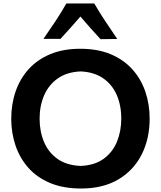

<svg xmlns="http://www.w3.org/2000/svg" viewBox="-20 -1083 935 1117"><path d="M451.7 13.7Q347.2 13.7 270.5 -18.8Q193.8 -51.3 144 -107.9Q94.2 -164.6 69.8 -237.8Q45.4 -311 45.4 -392.1Q45.4 -477.5 71 -551.5Q96.7 -625.5 147.2 -681.2Q197.8 -736.8 272.9 -768.1Q348.1 -799.3 447.3 -799.3Q547.9 -799.3 623.3 -767.8Q698.7 -736.3 749.3 -680.4Q799.8 -624.5 825.2 -550.8Q850.6 -477.1 850.6 -392.6Q850.6 -275.9 804.2 -184.1Q757.8 -92.3 668.7 -39.3Q579.6 13.7 451.7 13.7ZM449.2 -117.7Q530.8 -121.1 583 -159.2Q635.3 -197.3 660.4 -258.5Q685.5 -319.8 685.5 -392.6Q685.5 -470.7 658.7 -531.5Q631.8 -592.3 579.1 -628.2Q526.4 -664.1 449.2 -667.5Q369.1 -664.1 316.2 -626.7Q263.2 -589.4 236.8 -528.3Q210.4 -467.3 210.4 -392.6Q210.4 -318.4 236.1 -257.3Q261.7 -196.3 314.5 -158.7Q367.2 -121.1 449.2 -117.7ZM564.9 -855Q504.4 -920.4 447.8 -986.8Q419.4 -954.1 390.9 -921.9Q362.3 -889.6 332 -856.9H232.9Q269 -908.7 303 -960.2Q336.9 -1011.7 366.2 -1063H528.3Q558.1 -1011.7 592.3 -960Q626.5 -908.2 662.1 -856.4Z"/></svg>

Font: Pinar-FD SemiBold
Style: Regular
Weight: 600
Designer: Amin Abedi
Version: Version 2.000